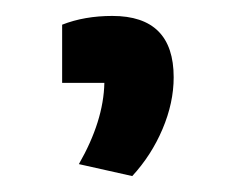

<svg xmlns="http://www.w3.org/2000/svg" viewBox="-20 -114 294 241"><path d="M79 92Q110 38 111 -10H58V-83Q86 -94 121 -94Q198 -94 198 -17Q198 15 184 48Q170 81 146 107Z"/></svg>

Font: Athiti SemiBold
Style: Regular
Weight: 600
Designer: CadsonDemak Team
Foundry: CadsonDemak
Version: Version 1.033